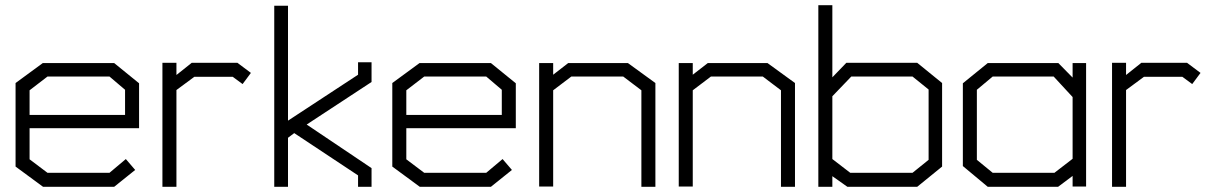

<svg xmlns="http://www.w3.org/2000/svg" viewBox="-20 -720 4687 740"><path d="M94 -226V-106L163 -54H402L465 -107L501 -65L420 0H146L40 -78V-400L145 -477H420L516 -399V-226ZM462 -374 402 -425H163L94 -372V-277H462Z M915 -396 877 -424H729L660 -373V0H606V-478H660V-431L719 -478H895L947 -439Z M1037 0V-698H1090V-255L1360 -432V-480H1412V-404L1162 -240L1412 -72V0H1360V-44L1114 -207L1090 -189V0Z M1546 -226V-106L1615 -54H1854L1917 -107L1953 -65L1872 0H1598L1492 -78V-400L1597 -477H1872L1968 -399V-226ZM1914 -374 1854 -425H1615L1546 -372V-277H1914Z M2452 0V-372L2382 -425H2182L2112 -372V-1H2058V-477H2112V-432L2170 -477H2400L2506 -400V0Z M2990 0V-372L2920 -425H2720L2650 -372V-1H2596V-477H2650V-432L2708 -477H2938L3044 -400V0Z M3515 0H3246L3188 -41V0H3134V-700H3188V-422L3242 -478H3515L3611 -400V-78ZM3559 -375 3497 -425H3261L3188 -349V-107L3257 -54H3497L3559 -104Z M4114 -1V-42L4058 0H3787L3691 -80V-399L3787 -477H4059L4114 -421V-477H4166V-1ZM4114 -346 4041 -425H3806L3745 -374V-104L3806 -54H4044L4114 -108Z M4575 -396 4537 -424H4389L4320 -373V0H4266V-478H4320V-431L4379 -478H4555L4607 -439Z"/></svg>

Font: Turret Road
Style: Regular
Weight: 400
Designer: Noponies
Foundry: Noponies
Version: Version 1.001; ttfautohint (v1.8)